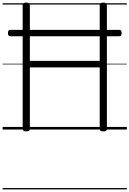

<svg xmlns="http://www.w3.org/2000/svg" viewBox="-20 -994 993 1473"><path d="M181 14Q154 14 154 -5V-955Q154 -965 160.5 -969.5Q167 -974 181 -974Q209 -974 209 -955V-527H745V-955Q745 -965 751.5 -969.5Q758 -974 772 -974Q800 -974 800 -955V-5Q800 5 793.5 9.5Q787 14 772 14Q745 14 745 -5V-477H209V-5Q209 5 202.5 9.5Q196 14 181 14ZM60 -716Q49 -716 45 -722Q41 -728 41 -739Q41 -752 45 -758.5Q49 -765 60 -765H893Q905 -765 909 -758.5Q913 -752 913 -739Q913 -728 909 -722Q905 -716 893 -716ZM0 449H953V459H0ZM0 -20H953V0H0ZM0 -505H953V-500H0ZM0 -969H953V-959H0Z"/></svg>

Font: Playwrite IT Trad Guides
Style: Regular
Weight: 400
Designer: Veronika Burian, José Scaglione
Foundry: TypeTogether
Version: Version 1.003